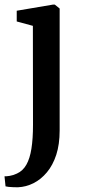

<svg xmlns="http://www.w3.org/2000/svg" viewBox="-40 -569 367 832"><path d="M38 242.5Q29 242.5 17.8 242.2Q6.5 242 -3 240.8Q-12.5 239.5 -16 238.5L-20.5 195Q-13 195.5 2.5 193Q18 190.5 33.5 183Q59 171.5 74.2 144.8Q89.5 118 96.2 75Q103 32 103 -27.5L102.5 -457L32.5 -476V-522.5L189 -549H197.5L218.5 -532V-3.5Q218.5 56.5 203.8 101.8Q189 147 163.2 177.8Q137.5 208.5 105.2 224.8Q73 241 38 242.5Z"/></svg>

Font: Merriweather 60pt SemiBold
Style: Regular
Weight: 600
Version: Version 2.100